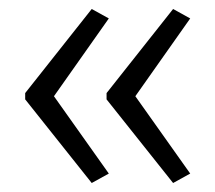

<svg xmlns="http://www.w3.org/2000/svg" viewBox="-20 -485 479 427"><path d="M36 -278V-264L184 -78L222 -99L100 -271L222 -444L184 -465ZM217 -278V-264L365 -78L403 -99L281 -271L403 -444L365 -465Z"/></svg>

Font: Noto Sans Hebrew Condensed Light
Style: Regular
Weight: 300
Width: 3
Designer: Monotype Design Team
Foundry: Monotype Imaging Inc.
Version: Version 2.004